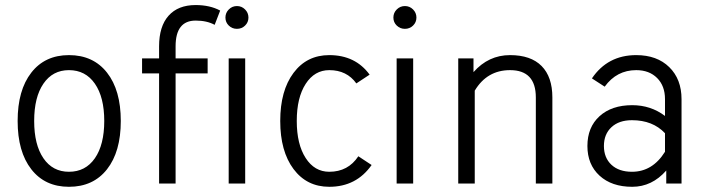

<svg xmlns="http://www.w3.org/2000/svg" viewBox="-20 -716 2757 749"><path d="M249 -501Q343.8 -501 397.5 -432.6Q451.2 -364.3 451.2 -244.1Q451.2 -124 397.5 -55.7Q343.8 12.7 249 12.7Q155.3 12.7 102.1 -55.7Q48.8 -124 48.8 -244.1Q48.8 -364.3 102.1 -432.6Q155.3 -501 249 -501ZM249 -45.9Q313.5 -45.9 350.1 -98.6Q386.7 -151.4 386.7 -244.1Q386.7 -336.9 350.1 -389.6Q313.5 -442.4 249 -442.4Q185.5 -442.4 149.4 -389.6Q113.3 -336.9 113.3 -244.1Q113.3 -151.4 149.4 -98.6Q185.5 -45.9 249 -45.9Z M534.2 -488.3H600.6V-535.2Q600.6 -613.3 637.7 -654.8Q674.8 -696.3 743.2 -696.3Q798.8 -696.3 838.9 -674.8L817.4 -619.1Q787.1 -635.7 743.2 -635.7Q665 -635.7 665 -535.2V-488.3H790V-429.7H665V0H600.6V-429.7H534.2Z M936.5 0H872.1V-488.3H936.5ZM872.6 -616.2Q859.4 -628.9 859.4 -647.5Q859.4 -666 872.6 -679.2Q885.7 -692.4 904.3 -692.4Q922.9 -692.4 936 -679.2Q949.2 -666 949.2 -647.5Q949.2 -628.9 936 -616.2Q922.9 -603.5 904.3 -603.5Q885.7 -603.5 872.6 -616.2Z M1429.7 -72.3Q1370.1 12.7 1264.6 12.7Q1176.8 12.7 1125 -56.6Q1073.2 -126 1073.2 -244.1Q1073.2 -362.3 1125 -431.6Q1176.8 -501 1264.6 -501Q1366.2 -501 1421.9 -424.8L1370.1 -390.6Q1333 -442.4 1264.6 -442.4Q1207 -442.4 1172.4 -388.7Q1137.7 -335 1137.7 -244.1Q1137.7 -153.3 1172.4 -99.6Q1207 -45.9 1264.6 -45.9Q1337.9 -45.9 1377.9 -106.4Z M1591.8 0H1527.3V-488.3H1591.8ZM1527.8 -616.2Q1514.6 -628.9 1514.6 -647.5Q1514.6 -666 1527.8 -679.2Q1541 -692.4 1559.6 -692.4Q1578.1 -692.4 1591.3 -679.2Q1604.5 -666 1604.5 -647.5Q1604.5 -628.9 1591.3 -616.2Q1578.1 -603.5 1559.6 -603.5Q1541 -603.5 1527.8 -616.2Z M2134.8 0H2070.3V-335.9Q2070.3 -442.4 1969.7 -442.4Q1879.9 -442.4 1832 -362.3V0H1767.6V-488.3H1827.1V-434.6Q1885.7 -501 1969.7 -501Q2050.8 -501 2092.8 -458.5Q2134.8 -416 2134.8 -335.9Z M2579.1 -50.8Q2523.4 12.7 2446.3 12.7Q2366.2 12.7 2318.8 -30.8Q2271.5 -74.2 2271.5 -146.5Q2271.5 -219.7 2318.8 -262.7Q2366.2 -305.7 2446.3 -305.7Q2518.6 -305.7 2574.2 -263.7V-329.1Q2574.2 -380.9 2543.5 -411.6Q2512.7 -442.4 2461.9 -442.4Q2385.7 -442.4 2338.9 -377.9L2289.1 -410.2Q2350.6 -501 2461.9 -501Q2543 -501 2590.8 -454.1Q2638.7 -407.2 2638.7 -329.1V0H2579.1ZM2445.3 -45.9Q2525.4 -45.9 2574.2 -124V-196.3Q2526.4 -247.1 2445.3 -247.1Q2394.5 -247.1 2365.2 -219.7Q2335.9 -192.4 2335.9 -146.5Q2335.9 -100.6 2365.2 -73.2Q2394.5 -45.9 2445.3 -45.9Z"/></svg>

Font: Lohit Devanagari
Style: Regular
Weight: 400
Version: 2.95.4